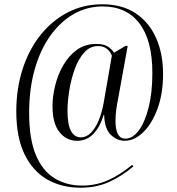

<svg xmlns="http://www.w3.org/2000/svg" viewBox="-20 -734 825 896"><path d="M356 142Q268 142 200.5 103.5Q133 65 94.5 -14Q56 -93 56 -214Q56 -320 85.5 -411.5Q115 -503 169 -570.5Q223 -638 296 -676Q369 -714 457 -714Q550 -714 613 -672Q676 -630 708.5 -556.5Q741 -483 741 -389Q741 -297 715 -226.5Q689 -156 648 -116.5Q607 -77 562 -77Q527 -77 497.5 -104.5Q468 -132 466 -198H464Q447 -142 416 -109.5Q385 -77 340 -77Q290 -77 257.5 -117.5Q225 -158 225 -238Q225 -284 237.5 -335Q250 -386 275.5 -430Q301 -474 339 -501.5Q377 -529 429 -529Q465 -529 483.5 -516.5Q502 -504 512 -488L566 -520H576L531 -272Q526 -248 522.5 -222Q519 -196 519 -169Q519 -87 565 -87Q599 -87 627.5 -125Q656 -163 673.5 -232Q691 -301 691 -394Q691 -546 630.5 -625Q570 -704 459 -704Q386 -704 324 -668.5Q262 -633 215 -567.5Q168 -502 142 -410.5Q116 -319 116 -207Q116 -86 147 -11.5Q178 63 234 97.5Q290 132 363 132Q429 132 485.5 106.5Q542 81 597 35L602 43Q550 87 490.5 114.5Q431 142 356 142ZM357 -93Q383 -93 404 -114Q425 -135 440 -171Q455 -207 463 -250L502 -474Q496 -492 479.5 -505.5Q463 -519 438 -519Q400 -519 373 -489Q346 -459 329 -412Q312 -365 303.5 -313Q295 -261 295 -217Q295 -152 311.5 -122.5Q328 -93 357 -93Z"/></svg>

Font: Noto Serif Display Condensed
Style: Regular
Weight: 400
Width: 3
Designer: Monotype Design Team
Foundry: Monotype Imaging Inc.
Version: Version 2.009